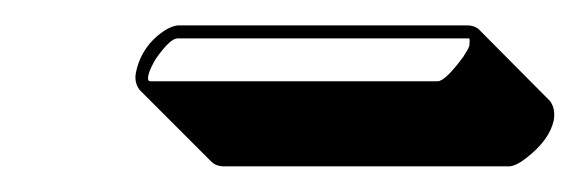

<svg xmlns="http://www.w3.org/2000/svg" viewBox="-20 -310 456 151"><path d="M380.9 -179.2H154.8Q149.4 -179.7 146.5 -182.6L89.8 -239.3Q85.4 -245.1 86.9 -252.9Q91.3 -274.4 110.4 -286.6Q115.7 -289.6 119.6 -290H348.6Q353.5 -289.6 356.4 -287.1L412.6 -230.5Q417 -224.6 415.5 -215.3Q412.1 -199.7 393.6 -185.5Q386.2 -179.7 380.9 -179.2ZM324.2 -246.1Q330.1 -246.1 344.2 -265.1Q348.1 -271 349.1 -273.9Q349.6 -277.8 349.1 -279.8H119.6Q113.8 -279.8 102.5 -263.7Q98.1 -256.3 96.7 -251Q95.7 -246.1 98.1 -246.1Z"/></svg>

Font: Linux Biolinum Shadow O
Style: Italic
Weight: 400
Italic angle: -12°
Designer: Philipp H. Poll
Foundry: Philipp H. Poll
Version: Version 0.6.2